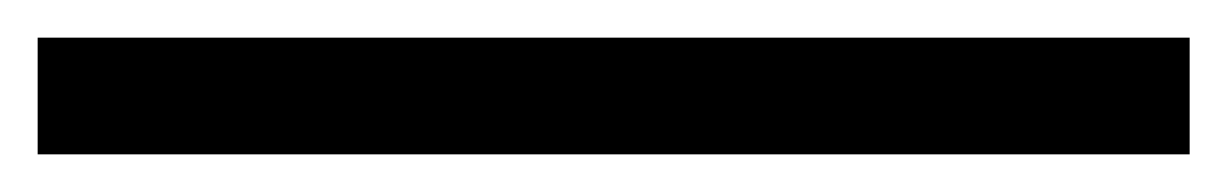

<svg xmlns="http://www.w3.org/2000/svg" viewBox="-26 -2 652 102"><path d="M-6 80V18H606V80Z"/></svg>

Font: Noto Serif TC ExtraBold
Style: Regular
Weight: 800
Designer: Ryoko NISHIZUKA 西塚涼子 (kana & ideographs); Frank Grießhammer (Latin, Greek & Cyrillic); Wenlong ZHANG 张文龙 (bopomofo); San
Foundry: Adobe
Version: Version 2.002-H1;hotconv 1.1.0;makeotfexe 2.6.0